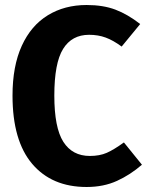

<svg xmlns="http://www.w3.org/2000/svg" viewBox="-20 -730 592 767"><path d="M540 -634 466 -544Q432 -569 402 -580Q372 -591 336 -591Q267 -591 232 -534.5Q197 -478 197 -348Q197 -220 233 -163.5Q269 -107 339 -107Q378 -107 406.5 -119.5Q435 -132 475 -161L547 -72Q501 -32 447.5 -7.5Q394 17 326 17Q187 17 108.5 -75.5Q30 -168 30 -348Q30 -466 67 -547Q104 -628 171 -669Q238 -710 326 -710Q392 -710 441 -691.5Q490 -673 540 -634Z"/></svg>

Font: Fira Sans Condensed
Style: Bold
Weight: 700
Width: 3
Designer: bBox Type GmbH & Carrois Corporate GbR & Edenspiekermann AG
Foundry: bBox Type GmbH & Carrois Corporate GbR & Edenspiekermann AG
Version: Version 4.301